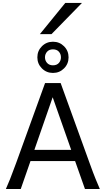

<svg xmlns="http://www.w3.org/2000/svg" viewBox="-20 -1272 721 1292"><path d="M119.6 0H19.5Q32.7 -29.8 47.9 -67.4Q63 -105 87.9 -173.3L283.2 -712.9H388.2L583.5 -173.3Q607.9 -105.5 623.5 -67.4Q639.2 -29.3 651.9 0H551.8L485.4 -188H185.1ZM459 -263.7 334.5 -617.7 211.4 -263.7ZM390.1 -886.2Q390.1 -908.2 376.2 -924.1Q362.3 -939.9 336.4 -939.9Q311 -939.9 296.9 -924.1Q282.7 -908.2 282.7 -886.2Q282.7 -864.3 296.9 -848.4Q311 -832.5 336.4 -832.5Q362.3 -832.5 376.2 -848.4Q390.1 -864.3 390.1 -886.2ZM231.4 -886.2Q231.4 -930.2 262 -960.7Q292.5 -991.2 336.4 -991.2Q380.4 -991.2 410.9 -960.7Q441.4 -930.2 441.4 -886.2Q441.4 -842.3 410.9 -811.8Q380.4 -781.2 336.4 -781.2Q292.5 -781.2 262 -811.8Q231.4 -842.3 231.4 -886.2ZM419.4 -1252.4H531.7L326.7 -1042.5H248.5Z"/></svg>

Font: Andika LitF DSA DSG
Style: Regular
Weight: 400
Designer: Victor Gaultney, Annie Olsen, Julie Remington, Don Collingsworth, Eric Hays, Becca Hirsbrunner
Foundry: SIL International
Version: Version 6.200 ; LitF DSA DSG; ttfautohint (v1.8.3.10-c5d8)